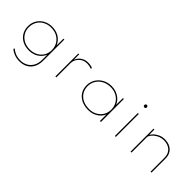

<svg xmlns="http://www.w3.org/2000/svg" viewBox="123 -1794 3106 3106"><g transform="rotate(45 1676.0 -240.5)"><path d="M406 240Q338 240 282.5 219Q227 198 192 165L201 144Q227 166 257 183Q287 200 324 209Q361 218 404 218Q467 218 522.5 189.5Q578 161 612 102.5Q646 44 646 -44V-179L657 -180Q634 -118 594 -76.5Q554 -35 500.5 -14Q447 7 383 7Q300 7 235 -27Q170 -61 134 -122Q98 -183 98 -261Q98 -339 135.5 -401Q173 -463 237.5 -498Q302 -533 381 -533Q419 -533 455 -525.5Q491 -518 522 -502.5Q553 -487 578.5 -464.5Q604 -442 623.5 -412Q643 -382 656 -344L646 -346L648 -525H668V-47Q668 28 646.5 82.5Q625 137 587.5 172Q550 207 503 223.5Q456 240 406 240ZM382 -15Q461 -15 520.5 -47Q580 -79 613 -134.5Q646 -190 646 -260Q645 -335 611 -391Q577 -447 518 -479Q459 -511 381 -511Q308 -511 248.5 -479.5Q189 -448 155 -391.5Q121 -335 120 -261Q120 -189 154 -133.5Q188 -78 247.5 -46.5Q307 -15 382 -15Z M987 0V-525H1007L1008 -381L999 -377Q1011 -422 1038.5 -457Q1066 -492 1108 -513Q1150 -534 1206 -534Q1236 -534 1262.5 -529Q1289 -524 1310 -513L1302 -492Q1279 -503 1252 -507.5Q1225 -512 1204 -512Q1156 -512 1119.5 -495Q1083 -478 1058 -450Q1033 -422 1021 -390.5Q1009 -359 1009 -331V0Z M1748 10Q1655 10 1586.5 -24Q1518 -58 1481.5 -118Q1445 -178 1445 -257Q1445 -336 1484.5 -398.5Q1524 -461 1591 -497.5Q1658 -534 1742 -534Q1799 -534 1847.5 -516.5Q1896 -499 1931.5 -470Q1967 -441 1989 -405Q2011 -369 2015 -331L2006 -332L2008 -525H2029V0H2006V-185L2019 -197Q2012 -153 1988.5 -115Q1965 -77 1928.5 -49Q1892 -21 1846 -5.5Q1800 10 1748 10ZM1746 -12Q1821 -12 1879.5 -44Q1938 -76 1972.5 -131.5Q2007 -187 2007 -259Q2007 -331 1973 -388Q1939 -445 1879.5 -478Q1820 -511 1744 -511Q1663 -511 1600.5 -478Q1538 -445 1502.5 -387.5Q1467 -330 1467 -257Q1467 -186 1501 -130.5Q1535 -75 1597 -43.5Q1659 -12 1746 -12Z M2349 0V-525H2371V0ZM2360 -663Q2346 -663 2339 -671Q2332 -679 2332 -692Q2332 -704 2339 -712.5Q2346 -721 2360 -721Q2373 -721 2380.5 -713Q2388 -705 2388 -692Q2388 -679 2381 -671Q2374 -663 2360 -663Z M2707 0V-525H2727L2729 -378L2717 -375Q2728 -413 2762 -449Q2796 -485 2846.5 -509.5Q2897 -534 2957 -534Q3030 -534 3081 -507.5Q3132 -481 3159.5 -433.5Q3187 -386 3187 -322V0H3165V-317Q3165 -380 3139 -423Q3113 -466 3067 -488.5Q3021 -511 2959 -512Q2910 -512 2867.5 -494.5Q2825 -477 2794 -451Q2763 -425 2746 -398.5Q2729 -372 2729 -354V0H2719Q2716 0 2713 0Q2710 0 2707 0Z"/></g></svg>

Font: Lexend Mega Thin
Style: Regular
Weight: 250
Version: Version 1.007